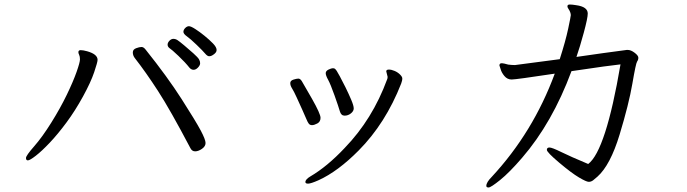

<svg xmlns="http://www.w3.org/2000/svg" viewBox="-20 -771 3040 850"><path d="M920 -526Q939 -537 939 -549.5Q939 -562 923 -578.5Q907 -595 885.5 -612.5Q864 -630 844.5 -642.5Q825 -655 816.5 -655Q808 -655 800 -647Q792 -639 792 -630Q792 -621 807.5 -610Q823 -599 850.5 -572.5Q878 -546 888 -534Q898 -522 906 -522Q914 -522 920 -526ZM819 -471Q827 -462 837 -462Q847 -462 856.5 -472Q866 -482 866 -491Q866 -500 861 -508.5Q856 -517 836 -535Q816 -553 795 -570.5Q774 -588 765.5 -593.5Q757 -599 747.5 -599Q738 -599 730 -590.5Q722 -582 722 -573.5Q722 -565 729 -559Q740 -552 770 -523.5Q800 -495 819 -471ZM823 -115Q830 -101 844 -101Q858 -101 874 -112Q890 -123 890 -138Q890 -153 868.5 -193.5Q847 -234 784 -332.5Q721 -431 625 -551Q616 -563 606.5 -563Q597 -563 582.5 -557.5Q568 -552 568 -539Q568 -526 576 -515Q626 -451 680 -367.5Q734 -284 823 -115ZM327 -540Q327 -535 330.5 -528Q334 -521 334 -508Q334 -495 319 -452.5Q304 -410 275.5 -351Q247 -292 207 -228Q167 -164 131 -123Q95 -82 95 -71.5Q95 -61 103.5 -61Q112 -61 138.5 -81.5Q165 -102 200.5 -139.5Q236 -177 274.5 -229Q313 -281 347.5 -344Q382 -407 397 -451.5Q412 -496 412 -506Q412 -531 366 -544Q348 -549 337.5 -549Q327 -549 327 -540Z M1546 -291Q1546 -303 1535 -329Q1524 -355 1510 -383.5Q1496 -412 1484.5 -433Q1473 -454 1470.5 -457.5Q1468 -461 1464.5 -465Q1461 -469 1454 -469Q1447 -469 1434.5 -463Q1422 -457 1422 -447Q1422 -437 1432.5 -418Q1443 -399 1461 -348.5Q1479 -298 1484.5 -278.5Q1490 -259 1505.5 -259Q1521 -259 1533.5 -269Q1546 -279 1546 -291ZM1696 -431Q1696 -424 1694 -420Q1629 -243 1506 -116Q1429 -34 1354 10Q1332 23 1332 35Q1332 42 1344 42Q1356 42 1390 27Q1476 -12 1568 -105Q1687 -225 1756 -401Q1758 -408 1759.5 -412.5Q1761 -417 1761 -424Q1761 -431 1751 -441Q1741 -451 1727 -457Q1713 -463 1701.5 -463Q1690 -463 1690 -455ZM1336.5 -243.5Q1342 -230 1347 -223.5Q1352 -217 1361.5 -217Q1371 -217 1385 -224.5Q1399 -232 1399 -249.5Q1399 -267 1361 -334Q1323 -401 1316 -412Q1309 -423 1301 -423Q1293 -423 1279 -418.5Q1265 -414 1265 -403Q1265 -392 1273 -379.5Q1281 -367 1293.5 -339.5Q1306 -312 1318.5 -284.5Q1331 -257 1336.5 -243.5Z M2532 -519Q2547 -562 2564.5 -626.5Q2582 -691 2582 -711Q2582 -741 2531 -748Q2513 -751 2502.5 -751Q2492 -751 2492 -743Q2492 -738 2497 -731Q2502 -724 2504.5 -716.5Q2507 -709 2507 -704Q2507 -699 2495.5 -644.5Q2484 -590 2458 -509L2260 -483Q2246 -483 2230 -485Q2209 -491 2203 -491H2199Q2191 -490 2191 -481L2196 -466Q2200 -450 2213 -434.5Q2226 -419 2245 -419Q2264 -419 2436 -445Q2340 -185 2157 12Q2133 36 2133 52Q2133 59 2143 59Q2153 59 2194 26Q2235 -7 2291 -72Q2425 -227 2510 -456Q2685 -482 2727 -486Q2662 -104 2584 -45Q2505 -78 2464.5 -98Q2424 -118 2412.5 -118Q2401 -118 2401 -107.5Q2401 -97 2455.5 -51Q2510 -5 2543 14.5Q2576 34 2586.5 34Q2597 34 2606 27Q2615 20 2625 11Q2682 -40 2723 -175Q2764 -310 2779.5 -400.5Q2795 -491 2800.5 -498.5Q2806 -506 2806 -515.5Q2806 -525 2789.5 -537.5Q2773 -550 2759 -550H2755Q2655 -537 2532 -519Z"/></svg>

Font: LXGW WenKai TC
Style: Regular
Weight: 400
Designer: LXGW / Fontworks Inc.
Foundry: LXGW / Fontworks Inc.
Version: Version 1.330